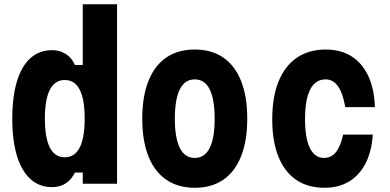

<svg xmlns="http://www.w3.org/2000/svg" viewBox="-20 -868 1840 907"><path d="M226 16Q166 16 124 -22Q82 -60 60 -132Q38 -204 38 -307Q38 -411 60 -483.5Q82 -556 124 -593.5Q166 -631 226 -631Q263 -631 291 -613Q319 -595 334 -561H371V-848H533V0H371V-53H334Q318 -20 290.5 -2Q263 16 226 16ZM286 -125Q333 -125 356.5 -171Q380 -217 380 -308Q380 -399 356.5 -444.5Q333 -490 286 -490Q239 -490 215.5 -444Q192 -398 192 -308Q192 -217 215.5 -171Q239 -125 286 -125Z M900 19Q821 19 765.5 -19Q710 -57 681 -130Q652 -203 652 -307Q652 -412 681 -485Q710 -558 765 -596Q820 -634 900 -634Q980 -634 1035 -596Q1090 -558 1119 -485Q1148 -412 1148 -307Q1148 -203 1119 -130Q1090 -57 1035 -19Q980 19 900 19ZM900 -122Q947 -122 970.5 -169Q994 -216 994 -307Q994 -399 970.5 -446Q947 -493 900 -493Q853 -493 829.5 -446Q806 -399 806 -307Q806 -216 829.5 -169Q853 -122 900 -122Z M1513 19Q1434 19 1379 -18.5Q1324 -56 1295 -128.5Q1266 -201 1266 -304Q1266 -410 1296 -483.5Q1326 -557 1382.5 -595.5Q1439 -634 1519 -634Q1590 -634 1640.5 -602Q1691 -570 1719.5 -509.5Q1748 -449 1751 -362H1611Q1600 -427 1577 -460Q1554 -493 1518 -493Q1470 -493 1445.5 -445.5Q1421 -398 1421 -304Q1421 -215 1444 -168.5Q1467 -122 1511 -122Q1545 -122 1567 -149.5Q1589 -177 1601 -232H1741Q1736 -153 1707 -96.5Q1678 -40 1629 -10.5Q1580 19 1513 19Z"/></svg>

Font: Martian Mono Condensed
Style: Bold
Weight: 700
Width: 3
Designer: Roman Shamin
Foundry: Evil Martians
Version: Version 1.000